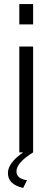

<svg xmlns="http://www.w3.org/2000/svg" viewBox="-20 -750 258 945"><path d="M113 137 94 175Q19 158 19 102Q19 52 94 0H75V-521H143V0Q61 51 61 93Q61 130 113 137ZM143 -630H75V-730H143Z"/></svg>

Font: Raleway
Style: Regular
Weight: 400
Designer: Matt McInerney, Pablo Impallari, Rodrigo Fuenzalida
Foundry: Matt McInerney, Pablo Impallari, Rodrigo Fuenzalida
Version: Version 1.000;PS 001.001;hotconv 1.0.56; ttfautohint (v1.5)